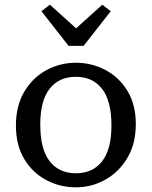

<svg xmlns="http://www.w3.org/2000/svg" viewBox="-20 -788 648 820"><path d="M304 12Q236 12 177.5 -19Q119 -50 83.5 -109Q48 -168 48 -252Q48 -336 83.5 -396Q119 -456 177.5 -488Q236 -520 304 -520Q372 -520 430.5 -489Q489 -458 524.5 -399.5Q560 -341 560 -258Q560 -175 524.5 -114.5Q489 -54 430.5 -21Q372 12 304 12ZM304 -48Q376 -48 416 -99Q456 -150 456 -252Q456 -357 416 -408.5Q376 -460 304 -460Q232 -460 192 -409Q152 -358 152 -256Q152 -151 192 -99.5Q232 -48 304 -48ZM193 -768 305 -667 417 -768 453 -740 337 -592H273L157 -740Z"/></svg>

Font: Source Serif 4 Caption
Style: Regular
Weight: 400
Designer: Frank Grießhammer
Foundry: Adobe Systems Incorporated
Version: Version 4.004;hotconv 1.0.117;makeotfexe 2.5.65602